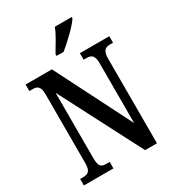

<svg xmlns="http://www.w3.org/2000/svg" viewBox="-218 -1053 1066 1176"><g transform="rotate(-30 315.0 -465.5)"><path d="M276 -784V-771H326C377 -812 454 -886 475 -921V-931H356C340 -886 303 -831 276 -784ZM24 0H233V-46H210C176 -46 158 -54 158 -115V-578L457 0H541V-599C541 -655 562 -668 594 -668H616V-714H408V-668H430C460 -668 482 -657 482 -603V-177L210 -714H24V-668H47C77 -668 100 -660 100 -603V-115C100 -54 78 -46 42 -46H24Z"/></g></svg>

Font: Noto Serif Armenian ExtraCondensed SemiBold
Style: Regular
Weight: 600
Width: 2
Designer: Monotype Design Team
Foundry: Monotype Imaging Inc.
Version: Version 2.008